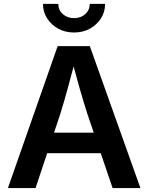

<svg xmlns="http://www.w3.org/2000/svg" viewBox="-20 -964 760 984"><path d="M20.5 0 275.4 -727.5H440.4L699.7 0H557.1L428.2 -378.9Q409.2 -438 388.4 -510.5Q367.7 -583 342.3 -677.2H371.6Q346.7 -582.5 326.7 -509.5Q306.6 -436.5 288.6 -378.9L162.1 0ZM169.4 -178.7V-284.2H550.3V-178.7ZM359.4 -797.4Q314.5 -797.4 278.6 -816.9Q242.7 -836.4 221.4 -869.9Q200.2 -903.3 200.2 -944.3H278.8Q278.8 -912.6 301.8 -891.8Q324.7 -871.1 359.4 -871.1Q394 -871.1 417 -891.8Q439.9 -912.6 439.9 -944.3H518.6Q518.6 -903.3 497.6 -870.1Q476.6 -836.9 440.7 -817.1Q404.8 -797.4 359.4 -797.4Z"/></svg>

Font: Inter 18pt SemiBold
Style: Regular
Weight: 600
Designer: Rasmus Andersson
Foundry: rsms
Version: Version 4.001;git-66647c0bb